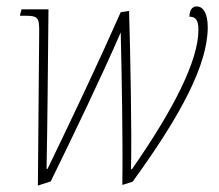

<svg xmlns="http://www.w3.org/2000/svg" viewBox="-20 -565 682 598"><path d="M361 11 393 1C545 -208 627 -365 627 -480C627 -520 615 -545 592 -545C578 -545 570 -532 570 -513C589 -513 598 -503 598 -472C598 -377 522 -226 391 -38H388C391 -134 386 -403 382 -531L356 -527C287 -371 200 -187 128 -39H125C128 -187 129 -345 131 -536H47L42 -516H56C100 -516 103 -511 102 -458L98 13L138 0C210 -147 297 -328 356 -464C359 -335 363 -135 361 11Z"/></svg>

Font: Noto Serif Condensed Thin
Style: Italic
Weight: 100
Width: 3
Italic angle: -12°
Designer: Monotype Design Team
Foundry: Monotype Imaging Inc.
Version: Version 2.013